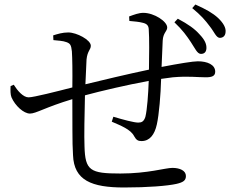

<svg xmlns="http://www.w3.org/2000/svg" viewBox="-20 -811 1040 852"><path d="M827 -624C845 -597 855 -573 870 -572C884 -571 895 -578 896 -596C897 -615 889 -634 866 -658C844 -683 816 -703 769 -728L754 -712C791 -677 809 -651 827 -624ZM911 -694C931 -669 939 -644 955 -643C969 -643 980 -651 981 -669C983 -687 972 -708 948 -731C924 -753 896 -769 847 -791L833 -775C871 -744 891 -721 911 -694ZM554 -718C578 -716 598 -714 613 -710C631 -706 639 -698 640 -682C643 -642 642 -563 641 -502C550 -483 424 -453 359 -437L364 -547C368 -586 383 -590 383 -608C383 -634 320 -667 283 -667C257 -667 235 -660 216 -654L217 -633C235 -631 260 -630 275 -624C291 -618 296 -612 299 -583C301 -554 302 -492 301 -423C235 -406 129 -379 107 -379C83 -379 58 -408 41 -435L27 -429C26 -410 26 -391 31 -379C47 -342 85 -307 113 -307C140 -307 181 -335 301 -371C302 -276 300 -178 304 -123C308 -10 387 21 531 21C635 21 723 14 763 5C793 -2 805 -10 805 -30C805 -54 778 -66 745 -66C713 -66 637 -41 514 -41C380 -41 358 -54 355 -161C353 -207 355 -301 357 -388C427 -407 542 -434 640 -452C638 -396 633 -323 625 -292C618 -271 608 -267 593 -267C575 -267 526 -280 483 -293L476 -271C515 -254 560 -237 575 -207C585 -189 593 -185 608 -185C644 -185 666 -213 676 -259C686 -304 693 -390 695 -461L747 -468C817 -474 854 -468 893 -468C920 -468 935 -473 935 -493C935 -524 900 -539 858 -539C836 -539 775 -529 697 -514L702 -631C704 -666 722 -672 722 -689C722 -716 664 -754 616 -754C596 -754 575 -746 553 -738Z"/></svg>

Font: Harano Aji Mincho
Style: Regular
Weight: 400
Foundry: Masamichi Hosoda
Version: HaranoAjiMincho-Regular version 20230610;ttx 4.39.4